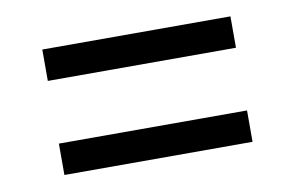

<svg xmlns="http://www.w3.org/2000/svg" viewBox="-42 -667 618 402"><g transform="rotate(-10 266.5 -466.5)"><path d="M66.7 -333.3V-400H466.7V-333.3ZM66.7 -533.3V-600H466.7V-533.3Z"/></g></svg>

Font: Galmuri14 Regular
Style: Regular
Weight: 400
Designer: Lee Minseo (quiple)
Version: Version 2.399;hotconv 1.1.1;makeotfexe 2.6.0 DEVELOPMENT